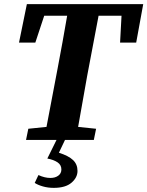

<svg xmlns="http://www.w3.org/2000/svg" viewBox="-20 -677 713 929"><path d="M72 -471 110 -657H673L639 -471H561L568 -601H457L402 -311Q391 -249 380 -187Q369 -125 358 -63L445 -54L434 0H106L117 -54L205 -63L259 -347Q271 -410 282.5 -473.5Q294 -537 305 -601H194L151 -471ZM209 90 254 -1H295L265 62Q312 77 333.5 97.5Q355 118 355 150Q355 182 326 207Q297 232 240 232Q212 232 187.5 225Q163 218 148 208L166 170Q196 184 224 184Q247 184 262 173Q277 162 277 143Q277 121 258.5 108.5Q240 96 209 90Z"/></svg>

Font: Source Serif Pro
Style: Bold Italic
Weight: 700
Italic angle: -12°
Designer: Frank Grießhammer
Foundry: Adobe Systems Incorporated
Version: Version 3.001;hotconv 1.0.111;makeotfexe 2.5.65597